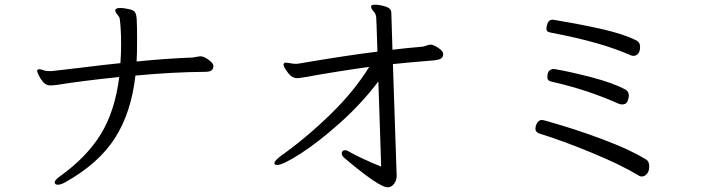

<svg xmlns="http://www.w3.org/2000/svg" viewBox="-20 -749 3040 818"><path d="M855 -443Q714 -442 557 -427Q539 -269 470 -161Q401 -53 259 27Q239 38 227 38Q213 38 213 28Q213 18 237 1Q351 -81 410.5 -179Q470 -277 488 -421Q325 -404 221 -387Q203 -385 197 -385Q189 -385 186 -386Q172 -389 161.5 -402Q151 -415 144.5 -429.5Q138 -444 138 -447Q138 -454 148 -454Q153 -454 161.5 -451Q170 -448 175 -447Q183 -446 194 -446Q203 -446 208 -447L320 -460Q423 -473 493 -480Q496 -519 496 -562Q496 -603 493.5 -636Q491 -669 489 -674Q486 -680 478.5 -689Q471 -698 471 -704V-706Q473 -715 492 -715Q510 -715 534 -709Q550 -705 555.5 -696.5Q561 -688 562.5 -665.5Q564 -643 564 -579Q564 -516 562 -487Q691 -500 802 -504Q809 -505 818.5 -507Q828 -509 834 -509H837Q850 -508 869 -494Q888 -480 889 -470V-466Q889 -443 855 -443Z M1160 -46Q1153 -46 1150 -50Q1149 -51 1149 -54Q1149 -63 1174 -83Q1283 -160 1386 -260Q1489 -360 1553 -464Q1415 -445 1278 -420Q1254 -416 1246 -416Q1225 -416 1209 -436Q1206 -440 1197 -453Q1188 -466 1188 -474Q1188 -478 1192 -481Q1193 -482 1198 -482Q1204 -482 1217 -479.5Q1230 -477 1241 -477Q1248 -477 1252 -478Q1463 -514 1588 -529Q1586 -605 1584.5 -635.5Q1583 -666 1583 -671Q1583 -688 1572 -700Q1571 -701 1566 -707.5Q1561 -714 1561 -721V-722Q1562 -729 1577 -729Q1596 -729 1621.5 -721.5Q1647 -714 1647 -695Q1647 -707 1652 -537Q1697 -543 1778 -550Q1784 -550 1796 -554.5Q1808 -559 1815 -559Q1828 -558 1847.5 -545Q1867 -532 1868 -520V-518Q1868 -505 1858.5 -499.5Q1849 -494 1831 -492Q1720 -483 1654 -476L1670 1Q1670 19 1659 34Q1648 49 1631 49Q1595 49 1446 -77Q1436 -86 1436 -96Q1436 -101 1439.5 -105Q1443 -109 1449 -109Q1458 -109 1465 -104Q1514 -76 1604 -39L1592 -402Q1519 -306 1427.5 -224.5Q1336 -143 1260.5 -94.5Q1185 -46 1160 -46Z M2308 -627Q2308 -638 2313.5 -651.5Q2319 -665 2335 -665L2342 -664Q2462 -644 2549 -624Q2636 -604 2691 -577Q2707 -568 2707 -551Q2707 -529 2698.5 -520Q2690 -511 2679 -511Q2672 -511 2666 -514Q2542 -569 2332 -609Q2319 -611 2313.5 -614.5Q2308 -618 2308 -627ZM2616 -307Q2484 -366 2335 -400Q2323 -402 2317.5 -406.5Q2312 -411 2312 -420Q2312 -442 2321 -448.5Q2330 -455 2338 -455Q2344 -455 2347 -454Q2411 -443 2501 -419.5Q2591 -396 2644 -368Q2659 -359 2659 -343Q2659 -331 2653.5 -317.5Q2648 -304 2630 -304Q2624 -304 2616 -307ZM2289 -238Q2296 -238 2383 -211.5Q2470 -185 2568 -147.5Q2666 -110 2732 -70Q2746 -62 2746 -40Q2746 -19 2736 -8Q2726 3 2714 3Q2709 3 2703 0Q2628 -46 2500.5 -98.5Q2373 -151 2281 -179Q2261 -185 2261 -201Q2261 -204 2263 -214Q2272 -238 2289 -238Z"/></svg>

Font: Fusion Kai T
Style: Regular
Weight: 400
Designer: Fontworks Inc.
Version: Version 24.134;May 13, 2024